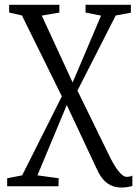

<svg xmlns="http://www.w3.org/2000/svg" viewBox="-20 -558 592 818"><path d="M497 241Q477.5 241 458.8 234.2Q440 227.5 423.8 211Q407.5 194.5 394 165.5L264.5 -110.5L139.5 189L230 201.5L229 235.5H10.5V201.5L74.5 189L243.5 -147.5L73.5 -492L19 -504.5V-537.5H233V-504.5L158 -491.5L289.5 -206.5L410.5 -491.5L344.5 -504.5V-537.5H537.5V-504L473 -492L310 -172L451 116.5Q460.5 135 472.2 153.5Q484 172 496.5 183.8Q509 195.5 520.5 195.5Q525.5 195.5 532.2 194.2Q539 193 544 190V234Q540.5 235.5 534 237Q527.5 238.5 518.2 239.8Q509 241 497 241Z"/></svg>

Font: Merriweather 60pt Light
Style: Regular
Weight: 300
Version: Version 2.100